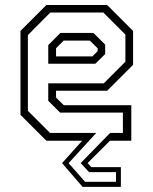

<svg xmlns="http://www.w3.org/2000/svg" viewBox="-20 -560 610 764"><path d="M308.5 183.5 227 89 307 0H164.5L61.5 -103V-437L164.5 -540H406.5L509.5 -437V-302L406.5 -199H203V-172L233.5 -141.5H502.5V0H417.5L328.5 89L343.5 105H461V183.5ZM318.5 163.5H441.5V125H334.5L301 89L418 -31H469V-112H219L172 -159V-228.5H393L479 -314.5V-422.5L391.5 -510H180L91 -420.5V-119L179 -31H363L253 89ZM172 -306.5V-380.5L220.5 -429H351.5L398.5 -382.5V-345L359.5 -306.5ZM203 -335.5H347.5L368.5 -356.5V-368L337.5 -398.5H233.5L203 -368Z"/></svg>

Font: Tourney Light
Style: Regular
Weight: 300
Version: Version 1.015